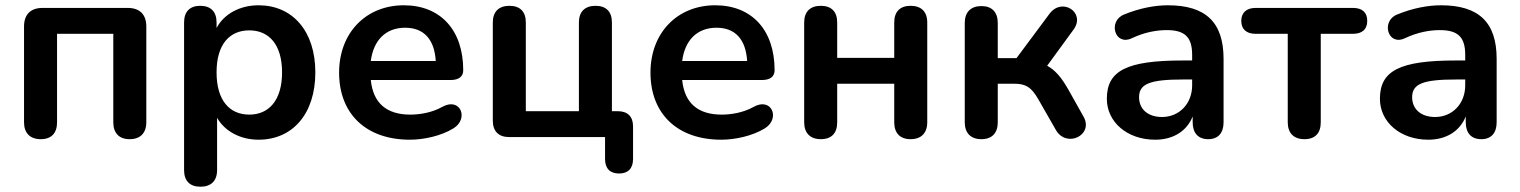

<svg xmlns="http://www.w3.org/2000/svg" viewBox="-20 -519 5756 727"><path d="M134 8C175 8 196 -15 196 -56V-391H409V-56C409 -15 431 8 471 8C511 8 534 -15 534 -56V-419C534 -464 509 -489 464 -489H141C96 -489 71 -464 71 -419V-56C71 -15 94 8 134 8Z M739 188C779 188 802 166 802 125V-73C831 -22 890 10 959 10C1088 10 1174 -88 1174 -245C1174 -402 1087 -499 959 -499C888 -499 828 -466 800 -413V-434C800 -475 778 -497 738 -497C699 -497 677 -475 677 -434V125C677 166 699 188 739 188ZM924 -85C849 -85 800 -139 800 -245C800 -351 849 -404 924 -404C998 -404 1048 -351 1048 -245C1048 -139 998 -85 924 -85Z M1532 10C1584 10 1650 -4 1697 -33C1757 -70 1723 -153 1654 -114C1615 -92 1568 -85 1534 -85C1444 -85 1393 -128 1384 -216H1686C1717 -216 1734 -229 1734 -253C1734 -405 1648 -499 1509 -499C1366 -499 1264 -395 1264 -244C1264 -88 1366 10 1532 10ZM1514 -414C1585 -414 1625 -370 1630 -288H1384C1394 -366 1440 -414 1514 -414Z M2324 138C2358 138 2377 119 2377 83V-41C2377 -78 2356 -98 2319 -98H2297V-434C2297 -475 2275 -497 2235 -497C2195 -497 2172 -475 2172 -434V-98H1971V-434C1971 -475 1949 -497 1909 -497C1869 -497 1846 -475 1846 -434V-62C1846 -22 1868 0 1908 0H2271V83C2271 119 2290 138 2324 138Z M2711 10C2763 10 2829 -4 2876 -33C2936 -70 2902 -153 2833 -114C2794 -92 2747 -85 2713 -85C2623 -85 2572 -128 2563 -216H2865C2896 -216 2913 -229 2913 -253C2913 -405 2827 -499 2688 -499C2545 -499 2443 -395 2443 -244C2443 -88 2545 10 2711 10ZM2693 -414C2764 -414 2804 -370 2809 -288H2563C2573 -366 2619 -414 2693 -414Z M3088 8C3129 8 3150 -15 3150 -56V-202H3366V-56C3366 -15 3388 8 3428 8C3468 8 3491 -15 3491 -56V-434C3491 -475 3468 -497 3428 -497C3388 -497 3366 -475 3366 -434V-300H3150V-434C3150 -475 3128 -497 3088 -497C3048 -497 3025 -475 3025 -434V-56C3025 -15 3048 8 3088 8Z M3696 8C3736 8 3758 -15 3758 -56V-202H3820C3864 -202 3885 -189 3911 -144L3978 -27C4018 43 4122 -7 4083 -77L4024 -182C3999 -226 3975 -254 3945 -270L4045 -407C4092 -471 4002 -531 3954 -467L3829 -299H3758V-432C3758 -473 3736 -496 3696 -496C3656 -496 3633 -473 3633 -432V-56C3633 -15 3656 8 3696 8Z M4354 10C4423 10 4474 -23 4496 -78V-56C4496 -15 4517 8 4555 8C4592 8 4613 -15 4613 -56V-296C4613 -435 4545 -499 4402 -499C4355 -499 4297 -489 4236 -464C4174 -439 4201 -344 4265 -374C4314 -397 4359 -405 4398 -405C4467 -405 4494 -378 4494 -311V-290H4459C4247 -290 4171 -252 4171 -145C4171 -57 4248 10 4354 10ZM4380 -76C4325 -76 4293 -107 4293 -151C4293 -202 4335 -218 4460 -218H4494V-196C4494 -126 4445 -76 4380 -76Z M4919 8C4960 8 4981 -15 4981 -56V-391H5103C5138 -391 5157 -408 5157 -440C5157 -472 5138 -489 5103 -489H4734C4700 -489 4680 -471 4680 -440C4680 -408 4700 -391 4734 -391H4856V-56C4856 -15 4879 8 4919 8Z M5388 10C5457 10 5508 -23 5530 -78V-56C5530 -15 5551 8 5589 8C5626 8 5647 -15 5647 -56V-296C5647 -435 5579 -499 5436 -499C5389 -499 5331 -489 5270 -464C5208 -439 5235 -344 5299 -374C5348 -397 5393 -405 5432 -405C5501 -405 5528 -378 5528 -311V-290H5493C5281 -290 5205 -252 5205 -145C5205 -57 5282 10 5388 10ZM5414 -76C5359 -76 5327 -107 5327 -151C5327 -202 5369 -218 5494 -218H5528V-196C5528 -126 5479 -76 5414 -76Z"/></svg>

Font: Nunito
Style: Bold
Weight: 700
Designer: Vernon Adams
Foundry: Vernon Adams
Version: Version 3.602